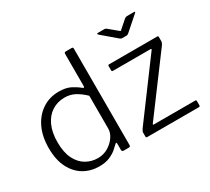

<svg xmlns="http://www.w3.org/2000/svg" viewBox="-144 -986 1356 1240"><g transform="rotate(-30 534.0 -366.0)"><path d="M462 0Q456 0 452.5 -3.5Q449 -7 449 -13V-59Q449 -67 446 -68Q443 -69 437 -63Q427 -53 407 -35.5Q387 -18 355 -4Q323 10 277 10Q214 10 163 -19.5Q112 -49 81.5 -108.5Q51 -168 51 -256Q51 -341 81 -404.5Q111 -468 165 -504Q219 -540 289 -540Q341 -540 374.5 -523Q408 -506 432 -486Q441 -479 444 -481Q447 -483 447 -493V-730Q447 -742 458 -742H503Q513 -742 513 -731V-14Q513 -6 510 -3Q507 0 499 0H462ZM447 -418Q413 -451 378.5 -469.5Q344 -488 302 -488Q249 -488 207.5 -461.5Q166 -435 142.5 -384Q119 -333 119 -260Q119 -184 143.5 -135.5Q168 -87 208 -64Q248 -41 295 -41Q338 -41 372.5 -62Q407 -83 427 -113Q447 -143 447 -171V-418ZM638 0Q633 0 631 -2Q629 -4 629 -10V-36Q629 -43 631.5 -48Q634 -53 639 -62L943 -472Q950 -481 939 -481H661Q655 -481 653 -483Q651 -485 651 -490V-521Q651 -530 659 -530H1019Q1026 -530 1026 -522V-493Q1026 -486 1024 -480.5Q1022 -475 1018 -468L713 -58Q706 -49 716 -49H1023Q1032 -49 1032 -41V-10Q1032 -5 1030 -2.5Q1028 0 1021 0H638ZM898 -736Q903 -739 907 -740.5Q911 -742 915 -742H967Q981 -742 968 -731L868 -643Q864 -641 860.5 -637.5Q857 -634 850 -634H819Q811 -634 806.5 -637Q802 -640 797 -644L695 -731Q691 -736 691.5 -739Q692 -742 698 -742H745Q751 -742 753.5 -741Q756 -740 762 -736L821 -687Q830 -679 832.5 -679Q835 -679 842 -687Z"/></g></svg>

Font: Libre Franklin Light
Style: Regular
Weight: 300
Designer: Pablo Impallari, Rodrigo Fuenzalida, Nhung Nguyen
Foundry: Impallari Type
Version: Version 3.000